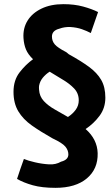

<svg xmlns="http://www.w3.org/2000/svg" viewBox="-20 -730 540 924"><path d="M487 -260Q487 -311 467 -345.5Q447 -380 408 -408.5Q369 -437 311 -469Q310 -470 304.5 -474.5Q299 -479 297 -480Q258 -500 244 -516Q230 -532 230 -554Q230 -583 266 -592Q290 -601 318 -600Q350 -598 374 -589.5Q398 -581 417 -571L452 -672Q422 -687 380 -698.5Q338 -710 285 -710Q224 -710 179.5 -688.5Q135 -667 112.5 -630.5Q90 -594 93 -547Q95 -516 105 -492Q115 -468 139 -445Q104 -420 74.5 -382Q45 -344 45 -288Q45 -233 68 -194.5Q91 -156 133.5 -126Q176 -96 233 -64Q280 -42 294.5 -24.5Q309 -7 309 13Q309 39 274 48Q248 63 216 61Q182 59 148 51Q114 43 95 35Q86 59 78 83Q70 107 62 131Q93 149 137.5 161.5Q182 174 247 174Q344 174 398 128.5Q452 83 450 7Q448 -60 392 -109Q431 -135 459 -172.5Q487 -210 487 -260ZM359 -247Q359 -222 344.5 -202Q330 -182 307 -167Q276 -185 244 -203Q212 -221 191 -243.5Q170 -266 168 -298Q167 -308 168 -317Q172 -339 186 -356Q200 -373 219 -385Q249 -366 281.5 -347Q314 -328 336.5 -304.5Q359 -281 359 -247Z"/></svg>

Font: Repo Bold
Style: Bold
Weight: 700
Designer: Stefan Peev
Foundry: Context Ltd
Version: Version 1.502